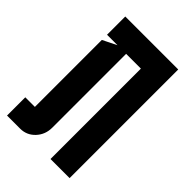

<svg xmlns="http://www.w3.org/2000/svg" viewBox="-191 -703 781 781"><g transform="rotate(45 200.0 -312.5)"><path d="M55.2 -490.2 115.2 -520H55.2V-625H359.9V0H250V-520H165V-95.2Q165 -55.2 138.7 -27.3Q112.8 0 75.2 0H0V-105H55.2Z"/></g></svg>

Font: Horta
Style: Regular
Weight: 600
Width: 3
Version: Version 0.11